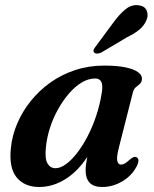

<svg xmlns="http://www.w3.org/2000/svg" viewBox="-20 -735 616 767"><path d="M455 -146Q445 -107 448.5 -92.2Q452 -77.5 463 -77.5Q471 -77.5 478.8 -82Q486.5 -86.5 498.5 -97.5Q508 -105.5 514 -107.5Q520 -109.5 526 -106.5Q533 -103 533 -93.5Q533 -84 525.5 -69.5Q506 -32.5 468 -10.2Q430 12 388.5 12Q354 12 338 -5.2Q322 -22.5 322 -54Q322 -65.5 323.8 -79.2Q325.5 -93 329.2 -111.5Q333 -130 340 -155Q347 -180 357.5 -214.5L368 -190Q345.5 -126.5 309.2 -81.2Q273 -36 228.5 -12Q184 12 136.5 12Q78 12 46.5 -26.2Q15 -64.5 23.5 -144.5Q28.5 -194 48.8 -241.5Q69 -289 102.5 -331Q136 -373 180.8 -405Q225.5 -437 280 -455Q334.5 -473 396 -473Q448 -473 482 -465.8Q516 -458.5 532.2 -446.2Q548.5 -434 547 -418.5Q545.5 -405.5 538 -399.2Q530.5 -393 522.5 -386.5Q514.5 -380 511 -366.5ZM163.5 -148Q158.5 -101 169.8 -82Q181 -63 201.5 -63Q221 -63 243 -78.8Q265 -94.5 287.2 -123Q309.5 -151.5 329.2 -189.2Q349 -227 364 -271.5Q379 -316 386.5 -364Q391.5 -394 384.8 -407.8Q378 -421.5 360.5 -421.5Q333.5 -421.5 307 -405.8Q280.5 -390 256.5 -362.5Q232.5 -335 212.8 -300Q193 -265 180.2 -226Q167.5 -187 163.5 -148ZM435.5 -648.5Q459.5 -681 483 -699.2Q506.5 -717.5 533.5 -714Q558 -711 565.8 -693.2Q573.5 -675.5 565.5 -655.5Q556.5 -633.5 537.8 -617.5Q519 -601.5 488 -586.5L383.5 -524.5Q375 -521 367.2 -521Q359.5 -521 356 -525.5Q351.5 -531 354.8 -537.8Q358 -544.5 363.5 -551Z"/></svg>

Font: Fraunces SemiBold
Style: Italic
Weight: 600
Italic angle: -16°
Version: Version 1.000;[b76b70a41]